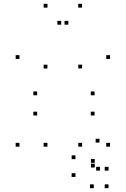

<svg xmlns="http://www.w3.org/2000/svg" viewBox="-20 -760 660 1008"><path d="M229 10V-10H209V10ZM229 -400.3V-420.3H209V-400.3ZM338.8 -630.4V-650.4H318.8V-630.4ZM301.2 -630.4V-650.4H281.2V-630.4ZM411 -400.7V-420.7H391V-400.7ZM411 10V-10H391V10ZM557.8 10V-10H537.8V10ZM557.8 -450.5V-470.5H537.8V-450.5ZM410.7 -720V-740H390.7V-720ZM229.3 -720V-740H209.3V-720ZM82.2 -450.5V-470.5H62.2V-450.5ZM82.2 10V-10H62.2V10ZM476.6 -153.7V-173.7H456.6V-153.7ZM476.6 -259.8V-279.8H456.6V-259.8ZM175.1 -259.8V-279.8H155.1V-259.8ZM175.1 -153.7V-173.7H155.1V-153.7ZM376.1 169.2V149.2H356.1V169.2ZM472.2 227.9V207.9H452.2V227.9ZM549.8 227.9V207.9H529.8V227.9ZM549.8 135.8V115.8H529.8V135.8ZM504.8 135.8V115.8H484.8V135.8ZM477.5 119.3V99.3H457.5V119.3ZM477.5 94.7V74.7H457.5V94.7ZM557.8 10V-10H537.8V10ZM502.2 -11.4V-31.4H482.2V-11.4ZM376.1 75.6V55.6H356.1V75.6Z"/></svg>

Font: Monaspace Krypton Dots Var
Style: Regular
Weight: 400
Designer: Riley Cran and the Lettermatic Team
Version: Version 1.100 (Monaspace Krypton Dots)